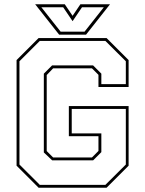

<svg xmlns="http://www.w3.org/2000/svg" viewBox="-20 -878 679 898"><path d="M160.5 0 57.5 -103V-597L160.5 -700H478.5L581.5 -597V-471H440.5V-528L410 -558.5H228.5L198.5 -527V-171.5L228.5 -141.5H410L440.5 -172V-241H302V-382H581.5V-103L478.5 0ZM166 -13.5H473L568.5 -108.5V-368.5H315.5V-254H454V-166.5L415.5 -128H224L185 -165V-533.5L223.5 -572H415.5L454 -533.5V-484.5H568.5V-591.5L473 -686.5H166L71 -591.5V-108.5ZM256.5 -716 144.5 -858H283L319.5 -804L356 -858H494.5L382.5 -716ZM263.5 -730H375.5L465.5 -844H363.5L319.5 -779L275.5 -844H173.5Z"/></svg>

Font: Tourney Thin Thin
Style: Regular
Weight: 250
Version: Version 1.015